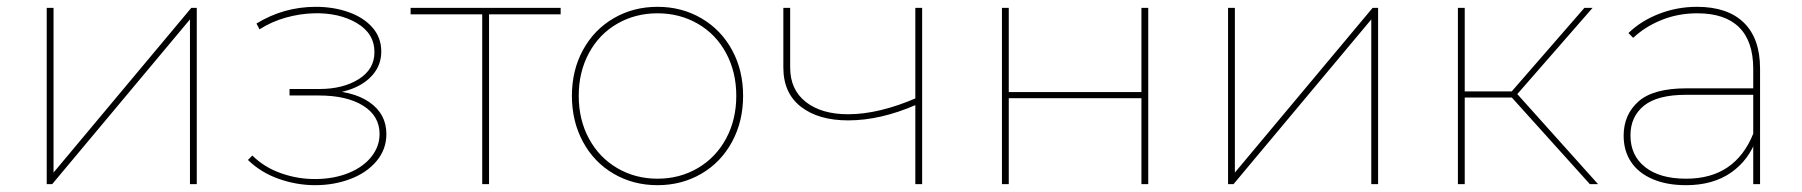

<svg xmlns="http://www.w3.org/2000/svg" viewBox="-20 -540 5285 563"><path d="M117 -517H137V-34L541 -517H557V0H537V-483L133 0H117Z M707 -71 720 -84Q755 -49 805.5 -31.5Q856 -14 909 -15Q962 -16 1004 -33.5Q1046 -51 1069.5 -81Q1093 -111 1093 -147Q1093 -200 1045 -230Q997 -260 915 -260H829V-279H916Q986 -279 1032 -308Q1078 -337 1078 -387Q1078 -442 1026 -472.5Q974 -503 900 -501Q860 -500 818.5 -488.5Q777 -477 741 -454L732 -471Q812 -520 906 -520Q958 -520 1002 -504.5Q1046 -489 1072 -459.5Q1098 -430 1098 -389Q1098 -351 1074.5 -322.5Q1051 -294 1010.5 -279Q970 -264 921 -264L924 -275Q1013 -275 1063 -240.5Q1113 -206 1113 -147Q1113 -102 1084 -67.5Q1055 -33 1007 -15Q959 3 904 3Q850 3 797.5 -15.5Q745 -34 707 -71Z M1394 -506 1402 -498H1184V-517H1624V-498H1406L1414 -506V0H1394Z M1657 -259Q1657 -334 1689.5 -393.5Q1722 -453 1779.5 -486.5Q1837 -520 1908 -520Q1979 -520 2036.5 -486.5Q2094 -453 2126.5 -393.5Q2159 -334 2159 -259Q2159 -184 2126.5 -124Q2094 -64 2036.5 -30.5Q1979 3 1908 3Q1837 3 1779.5 -30.5Q1722 -64 1689.5 -124Q1657 -184 1657 -259ZM2139 -259Q2139 -329 2109 -384.5Q2079 -440 2026 -470.5Q1973 -501 1908 -501Q1843 -501 1790 -470.5Q1737 -440 1707 -384.5Q1677 -329 1677 -259Q1677 -189 1707 -133.5Q1737 -78 1790 -47Q1843 -16 1908 -16Q1973 -16 2026 -47Q2079 -78 2109 -133.5Q2139 -189 2139 -259Z M2277 -342V-517H2297V-342Q2297 -277 2343 -241Q2389 -205 2467 -205Q2557 -205 2668 -253L2667 -233Q2562 -187 2467 -187Q2380 -187 2328.5 -227Q2277 -267 2277 -342ZM2664 -517H2684V0H2664Z M2918 -517H2938V-270H3327V-517H3347V0H3327V-252H2938V0H2918Z M3581 -517H3601V-34L4005 -517H4021V0H4001V-483L3597 0H3581Z M4405 -263 4423 -271 4666 0H4642ZM4255 -517H4275V0H4255ZM4268 -272H4425V-254H4268ZM4405 -263 4626 -517H4650L4423 -257Z M5121 -123V-140V-338Q5121 -419 5079.5 -460Q5038 -501 4957 -501Q4901 -501 4852.5 -481.5Q4804 -462 4769 -429L4755 -443Q4792 -479 4845 -499.5Q4898 -520 4956 -520Q5046 -520 5093.5 -473.5Q5141 -427 5141 -339V0H5121ZM4741 -142Q4741 -204 4784.5 -242.5Q4828 -281 4925 -281H5132V-262H4924Q4840 -262 4800.5 -230Q4761 -198 4761 -143Q4761 -84 4804 -50Q4847 -16 4924 -16Q4997 -16 5046 -49.5Q5095 -83 5121 -148L5131 -135Q5109 -71 5056 -34Q5003 3 4924 3Q4867 3 4825.5 -15Q4784 -33 4762.5 -65.5Q4741 -98 4741 -142Z"/></svg>

Font: iiserrat Thin
Style: Regular
Weight: 100
Designer: Akira Ohta
Foundry: Akira Ohta
Version: Version 1.200;Glyphs 3.3.1 (3343)